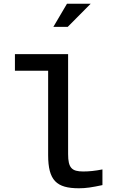

<svg xmlns="http://www.w3.org/2000/svg" viewBox="-20 -1000 640 1029"><path d="M426 -81C365 -81 345 -100 345 -174V-710H60V-621H238V-169C238 -33 283 9 403 9C441 9 473 4 529 -8V-92C489 -84 456 -81 426 -81ZM266 -856H343L466 -980H339Z"/></svg>

Font: LT Wave Mono Medium
Style: Regular
Weight: 500
Designer: Daniel Lyons
Version: Version 2.5 (Glyphs App)